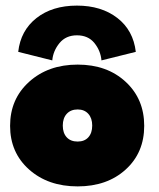

<svg xmlns="http://www.w3.org/2000/svg" viewBox="-20 -653 566 685"><path d="M45 -468Q53.5 -544 110 -588.5Q166.5 -633 254.5 -633Q341.5 -633 398.5 -589Q455.5 -545 464.5 -468L342 -437.5Q339 -472 316.8 -499.5Q294.5 -527 254.5 -527Q215 -527 192.2 -499.2Q169.5 -471.5 166.5 -437.5ZM257 12Q151.5 12 83.8 -48.2Q16 -108.5 16 -204Q16 -300 84 -361.2Q152 -422.5 257 -422.5Q362 -422.5 428.2 -361.2Q494.5 -300 494.5 -204Q494.5 -108 428.2 -48Q362 12 257 12ZM257 -148Q281.5 -148 295.2 -163.2Q309 -178.5 309 -205Q309 -231.5 295 -247Q281 -262.5 257 -262.5Q232.5 -262.5 218.2 -247Q204 -231.5 204 -205Q204 -178.5 218 -163.2Q232 -148 257 -148Z"/></svg>

Font: League Spartan Black
Style: Regular
Weight: 900
Foundry: The League of Moveable Type
Version: Version 2.002